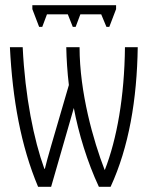

<svg xmlns="http://www.w3.org/2000/svg" viewBox="-20 -713 570 736"><path d="M130 -610H142L160 -658H240L259 -610H270L288 -658H368L388 -610H399L425 -678V-693H104V-678ZM126 3H176L263 -299C281 -202 315 -91 359 3H404C474 -149 505 -331 508 -532H459C457 -342 428 -180 382 -62H381C338 -173 285 -359 285 -532H234C235 -487 238 -437 244 -387L176 -154C164 -113 158 -90 152 -66H150C110 -176 76 -343 67 -532H18C28 -332 60 -154 126 3Z"/></svg>

Font: Noto Sans Mono Condensed Light
Style: Regular
Weight: 300
Width: 3
Designer: Monotype Design Team
Foundry: Monotype Imaging Inc.
Version: Version 2.014